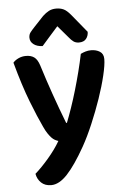

<svg xmlns="http://www.w3.org/2000/svg" viewBox="-60 -756 641 987"><g transform="rotate(-5 260.5 -262.0)"><path d="M148 -114Q124 -164 91 -249Q58 -334 25 -455Q35 -467 53 -475.5Q71 -484 92 -484Q118 -484 134.5 -472Q151 -460 161 -429Q208 -278 268 -123H272Q285 -156 299.5 -198Q314 -240 327.5 -286Q341 -332 353 -379Q365 -426 374 -470Q386 -476 399.5 -480Q413 -484 428 -484Q454 -484 473 -472Q492 -460 492 -433Q492 -403 479 -348.5Q466 -294 444.5 -231.5Q423 -169 396 -105.5Q369 -42 342 6Q290 98 247.5 143.5Q205 189 164 189Q132 189 112.5 170.5Q93 152 88 124Q104 110 122 91.5Q140 73 158 52Q176 31 192 9Q208 -13 220 -34Q211 -37 202.5 -41.5Q194 -46 185.5 -55Q177 -64 167.5 -78Q158 -92 148 -114ZM266 -622Q241 -593 222 -572.5Q203 -552 182 -527Q153 -528 135.5 -541.5Q118 -555 118 -576Q118 -592 126.5 -603Q135 -614 151 -631L198 -681Q214 -696 230 -704.5Q246 -713 268 -713Q289 -713 305.5 -705.5Q322 -698 342 -674L419 -580Q419 -559 407 -544Q395 -529 370 -529Q353 -529 341.5 -537.5Q330 -546 319 -560Z"/></g></svg>

Font: Baloo Chettan 2 SemiBold
Style: Regular
Weight: 600
Designer: Maithili Shingre, Unnati Kotecha and Ek Type
Foundry: Ek Type
Version: Version 1.640;hotconv 1.0.111;makeotfexe 2.5.65597; ttfautoh